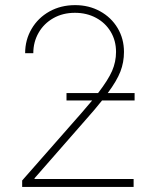

<svg xmlns="http://www.w3.org/2000/svg" viewBox="-20 -737 616 757"><path d="M67.4 -25.4 300.8 -291 343.3 -340.8H242.2V-370.1H366.7Q406.2 -421.4 421.9 -457.3Q437.5 -493.2 437.5 -532.2Q437.5 -576.7 416.5 -611.8Q395.5 -647 358.6 -666.7Q321.8 -686.5 275.4 -686.5Q227.5 -686.5 190.2 -665.3Q152.8 -644 132.1 -607.7Q111.3 -571.3 111.3 -527.3H79.1Q79.1 -579.6 104.5 -623Q129.9 -666.5 174.8 -691.7Q219.7 -716.8 276.4 -716.8Q330.6 -716.8 374.5 -692.6Q418.5 -668.5 443.6 -626.5Q468.8 -584.5 468.8 -532.2Q468.8 -491.2 454.6 -454.6Q440.4 -418 404.8 -370.1H510.7V-340.8H382.3Q354.5 -305.7 321.3 -268.6L116.2 -34.2V-31.2H506.8V0H67.4Z"/></svg>

Font: Pretendard GOV Thin
Style: Regular
Weight: 100
Designer: Base glyphs from Inter by Rasmus Andersson; Hangeul glyphs from Noto Sans CJK(Source Han Sans) by Jang Soo-young and Kan
Foundry: Kil Hyung-jin
Version: Version 1.309